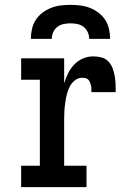

<svg xmlns="http://www.w3.org/2000/svg" viewBox="-20 -770 540 790"><path d="M67 0V-88H144V-442H67V-530H244V-427Q250 -448 260 -468Q270 -488 285 -504Q300 -520 320.5 -529Q341 -538 363 -538Q380 -538 396.5 -534Q413 -530 425 -518Q437 -506 443 -490Q449 -474 452 -457.5Q455 -441 455.5 -424.5Q456 -408 456 -391H356Q356 -398 356 -404.5Q356 -411 354.5 -417.5Q353 -424 350.5 -430.5Q348 -437 343.5 -442Q339 -447 332 -448.5Q325 -450 318 -450Q301 -450 287.5 -439Q274 -428 266.5 -413Q259 -398 255 -381.5Q251 -365 248.5 -348Q246 -331 245 -314.5Q244 -298 244 -281V-88H336V0ZM107 -610Q107 -630 111.5 -650.5Q116 -671 127 -688Q138 -705 154.5 -717.5Q171 -730 190 -737.5Q209 -745 229.5 -747.5Q250 -750 270 -750Q290 -750 310.5 -747.5Q331 -745 350 -737.5Q369 -730 385.5 -717.5Q402 -705 413 -688Q424 -671 428.5 -650.5Q433 -630 433 -610H347Q347 -624 341 -637.5Q335 -651 324 -659.5Q313 -668 298.5 -671Q284 -674 270 -674Q256 -674 241.5 -671Q227 -668 216 -659.5Q205 -651 199 -637.5Q193 -624 193 -610Z"/></svg>

Font: Iosevka Slab Semibold
Style: Regular
Weight: 600
Monospace: yes
Designer: Belleve Invis
Foundry: Belleve Invis
Version: Version 11.1.1; ttfautohint (v1.8.3)